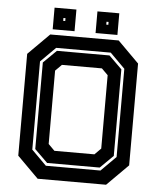

<svg xmlns="http://www.w3.org/2000/svg" viewBox="-57 -880 766 928"><g transform="rotate(5 326.5 -415.5)"><path d="M160.5 0 57.5 -103V-597L160.5 -700H492.5L595.5 -597V-103L492.5 0ZM229.5 -141.5H423.5L454 -172V-528L423.5 -558.5H229.5L199 -528V-172ZM194.5 -66H459.5L531.5 -138V-566L459.5 -638H194.5L122.5 -566V-138ZM199.5 -80 136.5 -142V-562L199.5 -624H454.5L517.5 -562V-142L454.5 -80ZM378 -726V-831H484V-726ZM170 -726V-831H276V-726ZM217 -771H227V-785H217ZM426 -771H436V-785H426Z"/></g></svg>

Font: Tourney Thin
Style: Regular
Weight: 100
Designer: Tyler Finck
Foundry: Etcetera Type Co
Version: Version 1.015